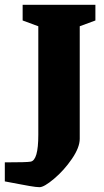

<svg xmlns="http://www.w3.org/2000/svg" viewBox="-76 -630 431 797"><path d="M8 135Q-52 124 -56 123V44Q36 44 51 41Q83 36 83 -70V-521L18 -545V-610H320V-545L255 -521V-54Q255 -18 222.5 29.5Q190 77 148.5 112Q107 147 88 147Q75 147 46 142Q17 137 8 135Z"/></svg>

Font: Grenze ExtraBold
Style: Regular
Weight: 800
Designer: Renata Polastri
Foundry: Omnibus-Type
Version: Version 1.002; ttfautohint (v1.8)